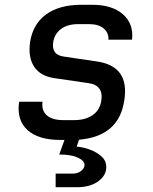

<svg xmlns="http://www.w3.org/2000/svg" viewBox="-20 -578 640 804"><path d="M233 8Q140 8 94.5 -34Q49 -76 60 -152H158Q153 -116 175.5 -95.5Q198 -75 246 -75H290Q338 -75 368 -96Q398 -117 404 -155Q415 -221 350 -230L206 -251Q148 -260 122.5 -299.5Q97 -339 106 -402Q118 -478 173.5 -518Q229 -558 321 -558H366Q449 -558 494.5 -518.5Q540 -479 533 -412H434Q436 -440 414.5 -458.5Q393 -477 353 -477H308Q263 -477 236 -457Q209 -437 203 -403Q194 -348 248 -341L383 -321Q525 -302 500 -155Q477 -7 311 7L301 36Q328 38 356.5 48.5Q385 59 405 77Q425 95 425 122Q425 157 391 181.5Q357 206 302 206H213V149H284Q306 149 320 137.5Q334 126 334 113Q334 95 306 82Q278 69 228 69L250 8Z"/></svg>

Font: JetBrains Mono NL Medium
Style: Italic
Weight: 500
Italic angle: -9°
Monospace: yes
Designer: Philipp Nurullin, Konstantin Bulenkov
Foundry: JetBrains
Version: Version 2.305; ttfautohint (v1.8.4.7-5d5b)